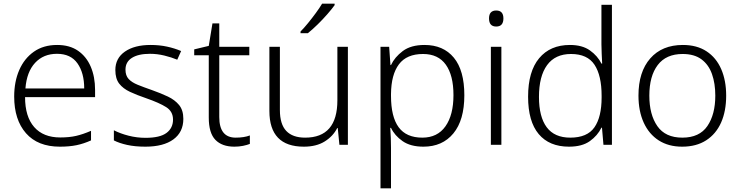

<svg xmlns="http://www.w3.org/2000/svg" viewBox="-20 -786 4018 1042"><path d="M290 -542Q358 -542 403.5 -510.5Q449 -479 472.5 -424Q496 -369 496 -298V-259H116Q116 -153 165.5 -96.5Q215 -40 307 -40Q356 -40 393 -48.5Q430 -57 474 -76V-24Q434 -6 395 2Q356 10 305 10Q185 10 121 -63Q57 -136 57 -262Q57 -343 84.5 -406Q112 -469 164 -505.5Q216 -542 290 -542ZM289 -494Q216 -494 170.5 -445Q125 -396 118 -306H437Q437 -390 400.5 -442Q364 -494 289 -494Z M975 -141Q975 -69 921 -29.5Q867 10 769 10Q713 10 670 0.5Q627 -9 598 -24V-79Q633 -61 678 -49.5Q723 -38 770 -38Q848 -38 883.5 -64.5Q919 -91 919 -137Q919 -181 882 -204.5Q845 -228 773 -253Q723 -270 685.5 -287.5Q648 -305 627 -332Q606 -359 606 -406Q606 -470 658 -506Q710 -542 797 -542Q845 -542 886.5 -533Q928 -524 963 -509L942 -462Q911 -475 872 -484.5Q833 -494 794 -494Q731 -494 696 -472Q661 -450 661 -408Q661 -376 678 -357.5Q695 -339 727 -326Q759 -313 805 -297Q853 -280 891 -262Q929 -244 952 -216Q975 -188 975 -141Z M1259 -39Q1281 -39 1301 -42Q1321 -45 1336 -51V-5Q1321 1 1299 5.5Q1277 10 1252 10Q1185 10 1149 -27Q1113 -64 1113 -148V-486H1034V-518L1113 -537L1133 -659H1170V-532H1333V-486H1170V-151Q1170 -39 1259 -39Z M1868 -532V0H1822L1813 -91H1810Q1788 -47 1742.5 -18.5Q1697 10 1629 10Q1442 10 1442 -184V-532H1499V-189Q1499 -112 1533.5 -75.5Q1568 -39 1636 -39Q1811 -39 1811 -242V-532ZM1796 -758Q1781 -737 1756.5 -709Q1732 -681 1704 -653.5Q1676 -626 1651 -606H1611V-615Q1630 -634 1652 -661Q1674 -688 1694.5 -716Q1715 -744 1728 -766H1796Z M2284 -542Q2386 -542 2443 -473Q2500 -404 2500 -269Q2500 -134 2440.5 -62Q2381 10 2278 10Q2208 10 2165 -20Q2122 -50 2102 -92H2098Q2100 -67 2101 -37.5Q2102 -8 2102 17V236H2045V-532H2092L2099 -433H2102Q2122 -476 2166 -509Q2210 -542 2284 -542ZM2276 -493Q2187 -493 2145 -437Q2103 -381 2102 -276V-266Q2102 -152 2143.5 -95.5Q2185 -39 2272 -39Q2354 -39 2397.5 -100.5Q2441 -162 2441 -270Q2441 -377 2399.5 -435Q2358 -493 2276 -493Z M2673 -729Q2712 -729 2712 -686Q2712 -642 2673 -642Q2634 -642 2634 -686Q2634 -729 2673 -729ZM2701 -532V0H2644V-532Z M3068 10Q2961 10 2903.5 -58.5Q2846 -127 2846 -261Q2846 -398 2906 -470Q2966 -542 3073 -542Q3140 -542 3181.5 -512.5Q3223 -483 3244 -441H3248Q3247 -464 3245.5 -492.5Q3244 -521 3244 -545V-760H3301V0H3255L3247 -93H3244Q3223 -50 3181 -20Q3139 10 3068 10ZM3075 -39Q3167 -39 3206 -95Q3245 -151 3245 -257V-266Q3245 -376 3206.5 -434.5Q3168 -493 3079 -493Q2993 -493 2949 -432.5Q2905 -372 2905 -260Q2905 -152 2947 -95.5Q2989 -39 3075 -39Z M3921 -267Q3921 -183 3893.5 -121Q3866 -59 3812.5 -24.5Q3759 10 3682 10Q3608 10 3555 -24Q3502 -58 3473.5 -120.5Q3445 -183 3445 -267Q3445 -396 3509 -469Q3573 -542 3686 -542Q3762 -542 3814.5 -507.5Q3867 -473 3894 -411Q3921 -349 3921 -267ZM3504 -267Q3504 -164 3547.5 -101.5Q3591 -39 3683 -39Q3776 -39 3819 -102Q3862 -165 3862 -267Q3862 -333 3844 -384Q3826 -435 3787 -464Q3748 -493 3685 -493Q3595 -493 3549.5 -433Q3504 -373 3504 -267Z"/></svg>

Font: Noto Sans Tamil Light
Style: Regular
Weight: 300
Designer: Jelle Bosma - Monotype Design Team
Foundry: Monotype Imaging Inc.
Version: Version 2.004; ttfautohint (v1.8.4.7-5d5b)